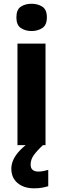

<svg xmlns="http://www.w3.org/2000/svg" viewBox="-20 -781 339 1033"><path d="M74 0V-546.4H224.9V0ZM150.1 -614Q115.9 -614 92.1 -630.2Q68.2 -646.3 68.2 -687.1Q68.2 -729.5 92.1 -745.2Q115.9 -760.8 150.1 -760.8Q182.9 -760.8 207.6 -745.2Q232.2 -729.5 232.2 -687.1Q232.2 -646.3 207.6 -630.2Q182.9 -614 150.1 -614ZM144.8 104.4Q144.8 124 155.8 133Q166.9 142.1 185.5 142.1Q200 142.1 215.2 139Q230.4 135.9 239.6 133V220.8Q224.4 225.4 206.1 228.8Q187.8 232.2 163.6 232.2Q108.1 232.2 74.6 203.8Q41 175.5 41 126.6Q41 101.3 52.8 76.4Q64.5 51.5 88.2 27.1Q111.8 2.7 146.5 -21.1L210.9 0Q176.9 32 160.8 55.1Q144.8 78.3 144.8 104.4Z"/></svg>

Font: Noto Sans Symbols
Style: Regular
Weight: 400
Designer: Monotype Design Team
Foundry: Monotype Imaging Inc.
Version: Version 2.002